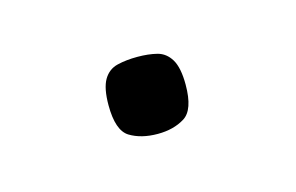

<svg xmlns="http://www.w3.org/2000/svg" viewBox="-30 -473 262 170"><g transform="rotate(-15 100.5 -388.5)"><path d="M100.7 -353.2Q85.5 -353.2 75.2 -359.5Q65 -365.8 65 -389Q65 -404.5 69.5 -412.2Q74 -419.8 82.2 -421.8Q90.5 -423.8 100.7 -423.8Q110.8 -423.8 118.7 -421.8Q126.5 -419.8 131.1 -412.2Q135.7 -404.5 135.7 -389Q135.7 -365.8 125.4 -359.5Q115.2 -353.2 100.7 -353.2Z"/></g></svg>

Font: Matangi Light
Style: Regular
Weight: 300
Designer: Prashant Pant
Foundry: The Graphic Ant
Version: Version 3.002